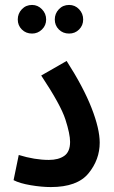

<svg xmlns="http://www.w3.org/2000/svg" viewBox="-20 -753 461 778"><path d="M35 -23Q60 -10 104.5 -2.5Q149 5 186 5Q293 5 338.5 -50.5Q384 -106 384 -175Q384 -231 351 -315.5Q318 -400 250 -506L147 -447Q226 -328 245 -269Q264 -210 264 -178Q264 -138 240.5 -121.5Q217 -105 178 -105Q121 -105 56 -125ZM260 -617Q284 -617 300.5 -633.5Q317 -650 317 -674Q317 -698 300.5 -715.5Q284 -733 260 -733Q235 -733 218.5 -715.5Q202 -698 202 -674Q202 -650 218.5 -633.5Q235 -617 260 -617ZM110 -617Q133 -617 150 -633.5Q167 -650 167 -674Q167 -698 150 -715.5Q133 -733 110 -733Q85 -733 68.5 -715.5Q52 -698 52 -674Q52 -650 68.5 -633.5Q85 -617 110 -617Z"/></svg>

Font: Noto Sans Arabic UI ExtraCondensed Semi
Style: Regular
Weight: 600
Width: 3
Designer: Nadine Chahine - Monotype Design Team
Foundry: Monotype Imaging Inc.
Version: Version 1.900